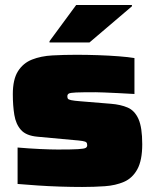

<svg xmlns="http://www.w3.org/2000/svg" viewBox="-20 -736 618 764"><path d="M307 8Q266 8 219.5 6.5Q173 5 129 2Q85 -1 50 -4V-149Q73 -147 95.5 -145.5Q118 -144 139.5 -143Q161 -142 179 -141.5Q197 -141 210 -141Q266 -141 290.5 -142.5Q315 -144 321 -147.5Q327 -151 327 -158Q327 -166 323.5 -169.5Q320 -173 308 -175Q296 -177 270 -179L129 -192Q84 -196 63.5 -219Q43 -242 37 -279Q31 -316 31 -361Q31 -420 51.5 -452.5Q72 -485 107.5 -499Q143 -513 188.5 -515.5Q234 -518 284 -518Q326 -518 370 -516.5Q414 -515 452.5 -512Q491 -509 515 -505V-362Q482 -364 450.5 -365.5Q419 -367 395 -368Q371 -369 360 -369Q306 -369 282.5 -368Q259 -367 253.5 -363.5Q248 -360 248 -353Q248 -347 250 -343.5Q252 -340 263 -337.5Q274 -335 300 -333L422 -323Q460 -320 488 -308Q516 -296 531 -262.5Q546 -229 546 -162Q546 -98 526.5 -62.5Q507 -27 473.5 -12.5Q440 2 397 5Q354 8 307 8ZM177 -567V-572L283 -716H505V-711L336 -567Z"/></svg>

Font: Saira Expanded Black
Style: Regular
Weight: 900
Width: 7
Designer: Hector Gatti with collaboration of the Omnibus-Type team
Foundry: Omnibus-Type
Version: Version 1.101